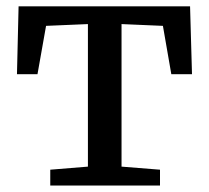

<svg xmlns="http://www.w3.org/2000/svg" viewBox="-20 -574 646 594"><path d="M135.5 0V-49L252 -58.5V-499.5L122.5 -494L96 -344.5H32.5L37.5 -554.5H568L574 -344.5H510L484 -494L356 -499.5V-58.5L475 -49V0Z"/></svg>

Font: Merriweather 20pt
Style: Regular
Weight: 400
Version: Version 2.100